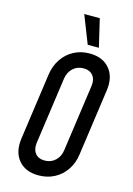

<svg xmlns="http://www.w3.org/2000/svg" viewBox="-145 -1058 795 1146"><g transform="rotate(15 252.0 -484.5)"><path d="M211.5 16Q130.5 16 88.2 -35Q46 -86 57.5 -169L115.5 -581Q123.5 -636.5 151.8 -678.2Q180 -720 223.5 -743Q267 -766 320.5 -766Q401.5 -766 444.2 -715.2Q487 -664.5 475.5 -581L417.5 -169Q410 -113.5 381.8 -71.8Q353.5 -30 309.8 -7Q266 16 211.5 16ZM225 -79Q263.5 -79 290.2 -103.8Q317 -128.5 322.5 -169L380.5 -581Q386.5 -621.5 366.5 -646.2Q346.5 -671 308 -671Q269.5 -671 243 -646.2Q216.5 -621.5 210.5 -581L152.5 -169Q147 -128.5 166.5 -103.8Q186 -79 225 -79ZM295 -813 227.5 -985H323.5L364 -813Z"/></g></svg>

Font: Mohave Light Medium
Style: Italic
Weight: 500
Italic angle: -8°
Version: Version 2.003